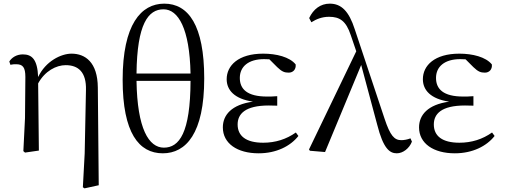

<svg xmlns="http://www.w3.org/2000/svg" viewBox="-20 -825 2765 1052"><path d="M434 201 443 207 521 190 516 -345C515 -485 446 -531 372 -531C315 -531 230 -490 189 -403C185 -500 155 -527 105 -527C70 -527 44 -509 31 -488L37 -470C49 -473 58 -473 69 -473C105 -473 119 -456 119 -403L117 -178L108 3L117 11L193 0L189 -368C226 -436 288 -468 340 -468C408 -468 454 -431 451 -331L444 16Z M872 15C999 15 1099 -94 1099 -395C1099 -687 1012 -805 880 -805C753 -805 652 -691 652 -388C652 -97 741 15 872 15ZM878 -16C795 -16 732 -120 728 -382H1024C1023 -96 962 -16 878 -16ZM728 -422C731 -694 792 -774 876 -774C957 -774 1019 -668 1024 -422Z M1397 15C1494 15 1571 -24 1615 -80L1601 -99C1549 -62 1489 -43 1422 -43C1328 -43 1282 -80 1282 -143C1282 -200 1322 -247 1453 -247C1463 -247 1473 -247 1499 -246V-298C1475 -296 1460 -296 1443 -296C1334 -296 1294 -337 1294 -398C1294 -460 1341 -501 1427 -501L1456 -500L1499 -457C1525 -432 1539 -427 1562 -427C1585 -427 1603 -444 1600 -472C1567 -513 1494 -531 1422 -531C1286 -531 1222 -466 1222 -391C1222 -331 1265 -283 1366 -268C1249 -252 1201 -195 1201 -127C1201 -39 1280 15 1397 15Z M2154 15C2188 15 2223 -12 2237 -49L2229 -67C2212 -60 2192 -57 2179 -57C2141 -57 2118 -81 2087 -175L1924 -664C1892 -764 1850 -805 1787 -805C1736 -805 1697 -775 1674 -726L1686 -703C1713 -720 1744 -733 1783 -733C1841 -733 1876 -711 1902 -632L1932 -544L1673 -6L1678 1L1761 8L1959 -469L2047 -141C2080 -11 2115 15 2154 15Z M2472 15C2569 15 2646 -24 2690 -80L2676 -99C2624 -62 2564 -43 2497 -43C2403 -43 2357 -80 2357 -143C2357 -200 2397 -247 2528 -247C2538 -247 2548 -247 2574 -246V-298C2550 -296 2535 -296 2518 -296C2409 -296 2369 -337 2369 -398C2369 -460 2416 -501 2502 -501L2531 -500L2574 -457C2600 -432 2614 -427 2637 -427C2660 -427 2678 -444 2675 -472C2642 -513 2569 -531 2497 -531C2361 -531 2297 -466 2297 -391C2297 -331 2340 -283 2441 -268C2324 -252 2276 -195 2276 -127C2276 -39 2355 15 2472 15Z"/></svg>

Font: Noto Serif CJK TC
Style: Regular
Weight: 400
Designer: Ryoko NISHIZUKA 西塚涼子 (kana & ideographs); Frank Grießhammer (Latin, Greek & Cyrillic); Wenlong ZHANG 张文龙 (bopomofo); San
Foundry: Adobe
Version: Version 2.001;hotconv 1.1.0;makeotfexe 2.6.0